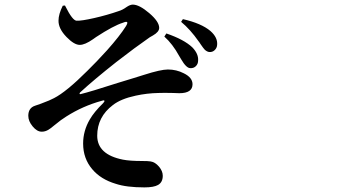

<svg xmlns="http://www.w3.org/2000/svg" viewBox="-20 -773 1540 838"><path d="M610.4 44.9Q532.2 44.9 485.4 29.3Q419.9 9.8 382.8 -34.2Q342.8 -81.1 342.8 -146.5Q342.8 -202.1 372.1 -252Q390.6 -284.2 429.7 -322.3Q437.5 -330.1 435.5 -333.5Q433.6 -336.9 423.8 -333Q341.8 -310.5 269.5 -264.6Q247.1 -251 217.8 -226.6Q199.2 -210.9 190.4 -206.1Q176.8 -198.2 162.1 -198.2Q141.6 -198.2 122.6 -221.2Q103.5 -244.1 103.5 -267.6Q103.5 -301.8 132.8 -311.5Q139.6 -314.5 158.2 -320.3Q200.2 -335.9 215.8 -344.7Q269.5 -372.1 361.3 -463.9Q400.4 -502 447.3 -553.7Q502.9 -616.2 529.3 -658.2Q546.9 -686.5 516.6 -673.8Q475.6 -661.1 399.4 -611.3Q394.5 -608.4 385.7 -601.6Q350.6 -577.1 328.1 -577.1Q303.7 -577.1 270.5 -611.3Q234.4 -648.4 235.4 -683.6Q235.4 -710.9 253.9 -748L263.7 -749Q264.6 -748 265.6 -745.1Q296.9 -682.6 314.5 -682.6Q335.9 -681.6 391.6 -694.3Q447.3 -707 498 -724.6Q514.6 -729.5 532.2 -742.2Q547.9 -752.9 559.6 -752.9Q587.9 -752.9 631.3 -715.8Q674.8 -678.7 674.8 -651.4Q674.8 -633.8 647.5 -618.2Q637.7 -613.3 633.8 -610.4Q570.3 -566.4 487.3 -502Q389.6 -424.8 329.1 -369.1Q324.2 -360.4 332 -362.3Q373 -372.1 494.1 -411.1Q544.9 -426.8 564.5 -432.6Q580.1 -437.5 608.4 -446.3Q681.6 -469.7 712.9 -469.7Q750 -469.7 782.2 -453.1Q820.3 -434.6 820.3 -405.3Q820.3 -366.2 762.7 -366.2Q754.9 -366.2 734.4 -367.2Q694.3 -368.2 671.9 -367.2Q621.1 -366.2 572.3 -355.5Q507.8 -341.8 472.7 -314.5Q404.3 -262.7 404.3 -180.7Q404.3 -98.6 516.6 -76.2Q546.9 -70.3 599.6 -70.3Q627.9 -70.3 637.7 -68.4Q657.2 -65.4 673.8 -45.9Q690.4 -26.4 690.4 -5.9Q690.4 22.5 669.9 34.2Q651.4 44.9 610.4 44.9ZM810.5 -475.6Q793 -475.6 770.5 -514.6Q767.6 -519.5 761.7 -529.3Q733.4 -581.1 697.3 -613.3L706.1 -627Q783.2 -600.6 819.3 -566.4Q846.7 -538.1 844.7 -508.8Q844.7 -494.1 835 -484.4Q825.2 -474.6 810.5 -475.6ZM893.6 -545.9Q883.8 -546.9 874 -555.7Q868.2 -561.5 855.5 -580.1Q852.5 -585 851.1 -586.9Q849.6 -588.9 846.7 -592.8Q810.5 -644.5 770.5 -677.7L778.3 -689.5Q859.4 -670.9 898.4 -637.7Q930.7 -609.4 927.7 -577.1Q926.8 -563.5 917 -554.2Q907.2 -544.9 893.6 -545.9Z"/></svg>

Font: Bpmf GenRyu Min B
Style: B
Weight: 700
Foundry: But Ko
Version: Version 1.320